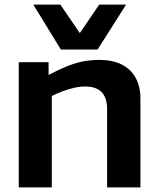

<svg xmlns="http://www.w3.org/2000/svg" viewBox="-20 -810 687 830"><path d="M61 0V-541H190V-486Q230 -507 264.5 -521.5Q299 -536 334 -543.5Q369 -551 408 -551Q468 -551 507.5 -530.5Q547 -510 567 -472.5Q587 -435 587 -385V0H443V-338Q443 -387 419.5 -411.5Q396 -436 349 -436Q324 -436 300.5 -430.5Q277 -425 253.5 -416.5Q230 -408 204 -395V0ZM525 -790 402 -596H243L124 -790H241L325 -667L409 -790Z"/></svg>

Font: Georama SemiExpanded SemiBold
Style: Regular
Weight: 600
Width: 6
Designer: Jean-Baptiste Levee
Foundry: Production Type
Version: Version 1.001